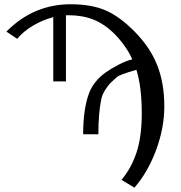

<svg xmlns="http://www.w3.org/2000/svg" viewBox="-20 -718 842 894"><path d="M545.9 119.1Q591.8 64.9 616 -9Q640.1 -83 640.1 -189.9Q640.1 -313.5 615.2 -393.1Q537.1 -370.6 523.9 -358.9Q505.4 -342.8 494.6 -332Q483.9 -321.3 469.5 -298.8Q455.1 -276.4 451.2 -253.9Q438 -189.5 438 -92.8H367.2Q367.2 -210.9 395 -285.2Q417 -341.3 472.2 -380.9Q498.5 -399.4 533.2 -417.2Q567.9 -435.1 596.2 -441.9Q566.9 -504.9 515.1 -558.1Q467.8 -605.5 416.5 -626.2Q365.2 -647 300.8 -647H287.1V-338.9H228V-638.2Q178.2 -625 133.3 -598.4Q88.4 -571.8 60.1 -537.1L9.8 -570.8Q135.7 -698.2 309.1 -698.2Q406.7 -698.2 473.6 -668.9Q539.6 -639.6 607.9 -569.8Q679.7 -496.6 711.9 -414.6Q745.1 -331.5 745.1 -222.2Q745.1 -123.5 707.3 -20.5Q669.4 82.5 606 155.8Q545.9 120.1 545.9 119.1Z"/></svg>

Font: Linux Libertine G
Style: Regular
Weight: 400
Designer: Philipp H. Poll
Foundry: Philipp H. Poll
Version: Version 4.7.5